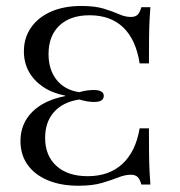

<svg xmlns="http://www.w3.org/2000/svg" viewBox="-20 -602 593 634"><path d="M238.7 11.3Q180.6 11.3 137.5 -6.9Q94.4 -25 71 -58.1Q47.6 -91.1 47.6 -136.3Q47.6 -193.5 86.3 -232.3Q125 -271 195.2 -284.7V-286.3Q153.2 -294.4 122.6 -314.9Q91.9 -335.5 75.4 -365.3Q58.9 -395.2 58.9 -432.3Q58.9 -477.4 82.7 -511.3Q106.5 -545.2 148.8 -563.7Q191.1 -582.3 248.4 -582.3Q293.5 -582.3 322.6 -573.4Q351.6 -564.5 372.6 -555.2Q393.5 -546 412.1 -546Q426.6 -546 434.3 -553.2Q441.9 -560.5 446.8 -578.2H476.6Q475 -558.9 473.8 -535.1Q472.6 -511.3 472.2 -477.4Q471.8 -443.5 471.8 -392.7H441.1Q429 -471 387.1 -511.3Q345.2 -551.6 275.8 -551.6Q212.1 -551.6 176.2 -517.7Q140.3 -483.9 140.3 -423.4Q140.3 -371.8 166.9 -338.3Q193.5 -304.8 241.9 -297.6Q254.8 -301.6 266.9 -303.2Q279 -304.8 289.5 -304.8Q305.6 -304.8 314.1 -300Q322.6 -295.2 322.6 -285.5Q322.6 -275 314.5 -270.2Q306.5 -265.3 290.3 -265.3Q279.8 -265.3 267.7 -267.3Q255.6 -269.4 241.9 -273.4Q187.9 -265.3 158.5 -232.3Q129 -199.2 129 -146.8Q129 -87.9 166.5 -54Q204 -20.2 269.4 -20.2Q340.3 -20.2 384.3 -60.9Q428.2 -101.6 441.1 -178.2H471.8Q471.8 -127.4 472.2 -93.5Q472.6 -59.7 473.8 -36.3Q475 -12.9 476.6 7.3H446.8Q441.9 -10.5 434.3 -17.7Q426.6 -25 412.1 -25Q392.7 -25 370.6 -16.1Q348.4 -7.3 316.9 2Q285.5 11.3 238.7 11.3Z"/></svg>

Font: Playfair 5pt SemiExpanded Light Light
Style: Regular
Weight: 300
Version: Version 2.203